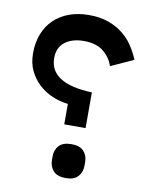

<svg xmlns="http://www.w3.org/2000/svg" viewBox="-82 -770 651 842"><g transform="rotate(10 243.5 -349.0)"><path d="M222 -219V-310Q186 -314 152 -328.5Q118 -343 91.5 -367.5Q65 -392 49 -425.5Q33 -459 33 -503Q33 -550 48 -588.5Q63 -627 91 -654Q119 -681 158.5 -695.5Q198 -710 247 -710Q296 -710 333.5 -696.5Q371 -683 398.5 -661Q426 -639 445 -610Q464 -581 476 -551L375 -505Q364 -541 332 -567.5Q300 -594 244 -594Q192 -594 160 -569.5Q128 -545 128 -498Q128 -385 317 -378V-219ZM269 12Q231 12 213.5 -7.5Q196 -27 196 -56V-72Q196 -101 213.5 -120Q231 -139 269 -139Q306 -139 323.5 -120Q341 -101 341 -72V-56Q341 -27 323.5 -7.5Q306 12 269 12Z"/></g></svg>

Font: IBM Plex Arabic Medium
Style: Regular
Weight: 500
Designer: Mike Abbink, Paul van der Laan, Pieter van Rosmalen, Wael Morcos, Khajak Apelian
Foundry: Bold Monday
Version: Version 1.0